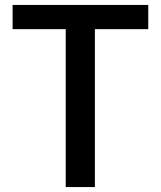

<svg xmlns="http://www.w3.org/2000/svg" viewBox="-20 -757 651 777"><path d="M246 0V-639H31V-737H580V-639H364V0Z"/></svg>

Font: Noto Sans HK Thin Medium
Style: Regular
Weight: 500
Version: Version 2.004-H2;hotconv 1.0.118;makeotfexe 2.5.65603